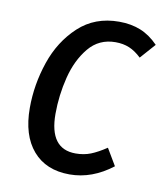

<svg xmlns="http://www.w3.org/2000/svg" viewBox="-68 -595 571 664"><g transform="rotate(10 218.0 -263.0)"><path d="M436 -481 389 -428Q368 -448 346.5 -457Q325 -466 298 -466Q240 -466 204 -422.5Q168 -379 152 -315Q136 -251 136 -186Q136 -63 228 -63Q257 -63 281 -72.5Q305 -82 335 -102L370 -43Q299 12 220 12Q137 12 91 -41.5Q45 -95 45 -191Q45 -273 72 -352.5Q99 -432 156 -485Q213 -538 298 -538Q340 -538 373.5 -524.5Q407 -511 436 -481Z"/></g></svg>

Font: Fira Sans Condensed
Style: Italic
Weight: 400
Width: 3
Italic angle: -8°
Designer: bBox Type GmbH & Carrois Corporate GbR & Edenspiekermann AG
Foundry: bBox Type GmbH & Carrois Corporate GbR & Edenspiekermann AG
Version: Version 4.301